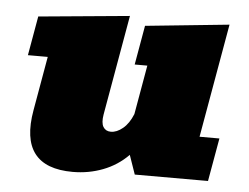

<svg xmlns="http://www.w3.org/2000/svg" viewBox="-44 -586 840 649"><g transform="rotate(5 376.0 -262.0)"><path d="M224.6 9.3Q40 9.3 74.7 -187L106.9 -370.6H39.6L63 -503.9L371.6 -532.7L312 -193.4Q307.1 -164.6 315.4 -150.9Q323.7 -137.2 341.3 -137.2Q361.3 -137.2 381.8 -154.1Q402.3 -170.9 415.5 -203.6L444.8 -370.6H401.9L425.3 -503.9L709.5 -532.7L641.6 -146.5H709L683.1 0H434.6L412.1 -64.9Q375.5 -27.8 327.1 -9.3Q278.8 9.3 224.6 9.3Z"/></g></svg>

Font: Bevan
Style: Italic
Weight: 400
Italic angle: -10°
Designer: Vernon Adams
Foundry: Vernon Adams
Version: Version 2.100; ttfautohint (v1.8.3)